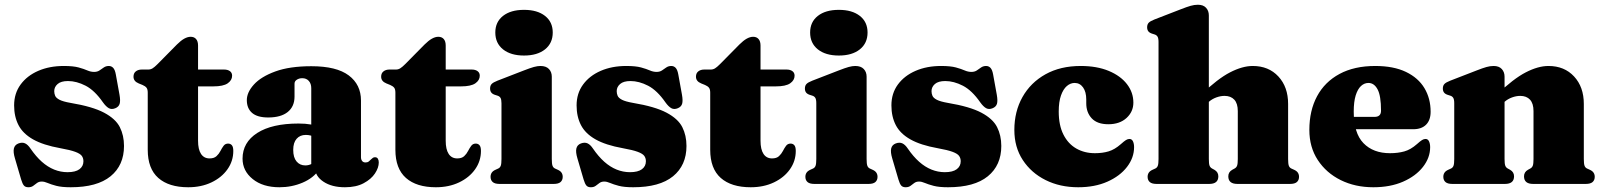

<svg xmlns="http://www.w3.org/2000/svg" viewBox="-20 -775 6758 809"><path d="M266.5 -433.5Q237 -433.5 222.8 -421Q208.5 -408.5 208.5 -391Q208.5 -380.5 212.5 -371.2Q216.5 -362 231 -354.5Q245.5 -347 277 -341.5Q370 -326 418.5 -300.2Q467 -274.5 484.8 -239.5Q502.5 -204.5 502.5 -160Q502.5 -78.5 445.8 -32.2Q389 14 278 14Q240 14 217.2 8Q194.5 2 180.8 -4Q167 -10 156 -10Q144 -10 136 -4Q128 2 120 8Q112 14 99.5 14Q87 14 80.8 6.8Q74.5 -0.5 69 -19L43 -107.5Q35 -134 38.5 -149.2Q42 -164.5 57.5 -170.5Q73.5 -176.5 85.5 -171Q97.5 -165.5 108.5 -149Q131.5 -115.5 156.2 -93.5Q181 -71.5 208.2 -60.5Q235.5 -49.5 264.5 -49.5Q298 -49.5 314.8 -62Q331.5 -74.5 331.5 -95.5Q331.5 -108.5 324.8 -118Q318 -127.5 297.2 -135.2Q276.5 -143 234.5 -150.5Q162 -163.5 119.2 -187.8Q76.5 -212 58 -247.8Q39.5 -283.5 39.5 -331Q39.5 -381.5 66.8 -418.8Q94 -456 141.2 -476.5Q188.5 -497 249 -497Q288.5 -497 311.2 -490.8Q334 -484.5 348.2 -478.2Q362.5 -472 376.5 -472Q390 -472 399.2 -478.2Q408.5 -484.5 417.5 -490.8Q426.5 -497 438.5 -497Q449.5 -497 457 -489Q464.5 -481 468 -461.5L483.5 -376Q488 -350.5 484.2 -337.8Q480.5 -325 466 -319Q450.5 -312.5 438.5 -319.2Q426.5 -326 414 -343.5Q379 -394 340.8 -413.8Q302.5 -433.5 266.5 -433.5Z M580.5 -417 564.5 -423.5Q553.5 -428 548 -435Q542.5 -442 542.5 -452Q542.5 -466.5 552.2 -474.2Q562 -482 577.5 -482H605Q614.5 -482 622.8 -487Q631 -492 644 -505L725.5 -587.5Q742 -604 756.2 -612Q770.5 -620 783.5 -620Q798 -620 806.2 -610.5Q814.5 -601 814.5 -583V-182Q814.5 -145.5 827 -126.5Q839.5 -107.5 863 -107.5Q882 -107.5 892.2 -117Q902.5 -126.5 908.8 -138.8Q915 -151 922 -160.5Q929 -170 941 -170Q951 -170 957 -163Q963 -156 963 -139Q963 -96.5 938.5 -61.8Q914 -27 871 -6.5Q828 14 773 14Q691.5 14 647 -25.2Q602.5 -64.5 602.5 -144V-384.5Q602.5 -399 597.2 -405.5Q592 -412 580.5 -417ZM741.5 -411V-482H924Q939.5 -482 948.8 -475.2Q958 -468.5 958 -456Q958 -437 939.5 -424Q921 -411 878.5 -411Z M1307.5 -68.5V-80L1291.5 -80.5V-403.5Q1291.5 -422.5 1281.2 -434Q1271 -445.5 1253.5 -445.5Q1240.5 -445.5 1230.8 -439.2Q1221 -433 1221 -422.5V-368Q1221 -326 1192.2 -303Q1163.5 -280 1110 -280Q1064.5 -280 1042.2 -299.2Q1020 -318.5 1020 -353Q1020 -386 1050 -419Q1080 -452 1140.2 -474Q1200.5 -496 1292 -496Q1398 -496 1449.5 -457.2Q1501 -418.5 1501 -351.5V-112.5Q1501 -103 1505.8 -96.8Q1510.5 -90.5 1520.5 -90.5Q1529 -90.5 1534.2 -95Q1539.5 -99.5 1544 -104Q1547.5 -107.5 1551.2 -110Q1555 -112.5 1560 -112.5Q1568.5 -112.5 1572.2 -106.2Q1576 -100 1576 -90.5Q1576 -68.5 1560 -44.2Q1544 -20 1512.2 -3Q1480.5 14 1433.5 14Q1378 14 1342.8 -9.5Q1307.5 -33 1307.5 -68.5ZM1002 -106.5Q1002 -175 1064 -214.8Q1126 -254.5 1238 -254.5Q1267.5 -254.5 1289.5 -250.5Q1311.5 -246.5 1325.5 -239L1308.5 -195.5Q1298 -201.5 1288.8 -204Q1279.5 -206.5 1268.5 -206.5Q1244 -206.5 1229.8 -190.2Q1215.5 -174 1215.5 -143.5Q1215.5 -111.5 1229.5 -94.8Q1243.5 -78 1266.5 -78Q1281 -78 1293.8 -84.8Q1306.5 -91.5 1313 -100.5L1325 -60.5Q1301 -25 1255.2 -5.5Q1209.5 14 1157.5 14Q1087.5 14 1044.8 -20.5Q1002 -55 1002 -106.5Z M1624 -417 1608 -423.5Q1597 -428 1591.5 -435Q1586 -442 1586 -452Q1586 -466.5 1595.8 -474.2Q1605.5 -482 1621 -482H1648.5Q1658 -482 1666.2 -487Q1674.5 -492 1687.5 -505L1769 -587.5Q1785.5 -604 1799.8 -612Q1814 -620 1827 -620Q1841.5 -620 1849.8 -610.5Q1858 -601 1858 -583V-182Q1858 -145.5 1870.5 -126.5Q1883 -107.5 1906.5 -107.5Q1925.5 -107.5 1935.8 -117Q1946 -126.5 1952.2 -138.8Q1958.5 -151 1965.5 -160.5Q1972.5 -170 1984.5 -170Q1994.5 -170 2000.5 -163Q2006.5 -156 2006.5 -139Q2006.5 -96.5 1982 -61.8Q1957.5 -27 1914.5 -6.5Q1871.5 14 1816.5 14Q1735 14 1690.5 -25.2Q1646 -64.5 1646 -144V-384.5Q1646 -399 1640.8 -405.5Q1635.5 -412 1624 -417ZM1785 -411V-482H1967.5Q1983 -482 1992.2 -475.2Q2001.5 -468.5 2001.5 -456Q2001.5 -437 1983 -424Q1964.5 -411 1922 -411Z M2305 -452V-105Q2305 -85 2308 -76.8Q2311 -68.5 2318.5 -65L2329.5 -60Q2341 -55 2346 -47.5Q2351 -40 2351 -30Q2351 -16 2342 -8Q2333 0 2313 0H2085Q2065 0 2056 -8Q2047 -16 2047 -30Q2047 -40 2052 -47.5Q2057 -55 2068.5 -60L2079.5 -65Q2087 -68.5 2090 -76.8Q2093 -85 2093 -105V-340Q2093 -356 2088.8 -362.8Q2084.5 -369.5 2076 -372L2065 -375.5Q2054.5 -379 2049.8 -385.5Q2045 -392 2045 -402Q2045 -414 2051.5 -421Q2058 -428 2076 -435L2187 -478Q2214 -488.5 2229.5 -492.8Q2245 -497 2257 -497Q2281 -497 2293 -484.2Q2305 -471.5 2305 -452ZM2188 -541Q2132 -541 2099.5 -567Q2067 -593 2067 -638Q2067 -682.5 2099.5 -708Q2132 -733.5 2188 -733.5Q2244 -733.5 2276.5 -708Q2309 -682.5 2309 -638Q2309 -593 2276.5 -567Q2244 -541 2188 -541Z M2636.5 -433.5Q2607 -433.5 2592.8 -421Q2578.5 -408.5 2578.5 -391Q2578.5 -380.5 2582.5 -371.2Q2586.5 -362 2601 -354.5Q2615.5 -347 2647 -341.5Q2740 -326 2788.5 -300.2Q2837 -274.5 2854.8 -239.5Q2872.5 -204.5 2872.5 -160Q2872.5 -78.5 2815.8 -32.2Q2759 14 2648 14Q2610 14 2587.2 8Q2564.5 2 2550.8 -4Q2537 -10 2526 -10Q2514 -10 2506 -4Q2498 2 2490 8Q2482 14 2469.5 14Q2457 14 2450.8 6.8Q2444.5 -0.5 2439 -19L2413 -107.5Q2405 -134 2408.5 -149.2Q2412 -164.5 2427.5 -170.5Q2443.5 -176.5 2455.5 -171Q2467.5 -165.5 2478.5 -149Q2501.5 -115.5 2526.2 -93.5Q2551 -71.5 2578.2 -60.5Q2605.5 -49.5 2634.5 -49.5Q2668 -49.5 2684.8 -62Q2701.5 -74.5 2701.5 -95.5Q2701.5 -108.5 2694.8 -118Q2688 -127.5 2667.2 -135.2Q2646.5 -143 2604.5 -150.5Q2532 -163.5 2489.2 -187.8Q2446.5 -212 2428 -247.8Q2409.5 -283.5 2409.5 -331Q2409.5 -381.5 2436.8 -418.8Q2464 -456 2511.2 -476.5Q2558.5 -497 2619 -497Q2658.5 -497 2681.2 -490.8Q2704 -484.5 2718.2 -478.2Q2732.5 -472 2746.5 -472Q2760 -472 2769.2 -478.2Q2778.5 -484.5 2787.5 -490.8Q2796.5 -497 2808.5 -497Q2819.5 -497 2827 -489Q2834.5 -481 2838 -461.5L2853.5 -376Q2858 -350.5 2854.2 -337.8Q2850.5 -325 2836 -319Q2820.5 -312.5 2808.5 -319.2Q2796.5 -326 2784 -343.5Q2749 -394 2710.8 -413.8Q2672.5 -433.5 2636.5 -433.5Z M2950.5 -417 2934.5 -423.5Q2923.5 -428 2918 -435Q2912.5 -442 2912.5 -452Q2912.5 -466.5 2922.2 -474.2Q2932 -482 2947.5 -482H2975Q2984.5 -482 2992.8 -487Q3001 -492 3014 -505L3095.5 -587.5Q3112 -604 3126.2 -612Q3140.5 -620 3153.5 -620Q3168 -620 3176.2 -610.5Q3184.5 -601 3184.5 -583V-182Q3184.5 -145.5 3197 -126.5Q3209.5 -107.5 3233 -107.5Q3252 -107.5 3262.2 -117Q3272.5 -126.5 3278.8 -138.8Q3285 -151 3292 -160.5Q3299 -170 3311 -170Q3321 -170 3327 -163Q3333 -156 3333 -139Q3333 -96.5 3308.5 -61.8Q3284 -27 3241 -6.5Q3198 14 3143 14Q3061.5 14 3017 -25.2Q2972.5 -64.5 2972.5 -144V-384.5Q2972.5 -399 2967.2 -405.5Q2962 -412 2950.5 -417ZM3111.5 -411V-482H3294Q3309.5 -482 3318.8 -475.2Q3328 -468.5 3328 -456Q3328 -437 3309.5 -424Q3291 -411 3248.5 -411Z M3631.5 -452V-105Q3631.5 -85 3634.5 -76.8Q3637.5 -68.5 3645 -65L3656 -60Q3667.5 -55 3672.5 -47.5Q3677.5 -40 3677.5 -30Q3677.5 -16 3668.5 -8Q3659.5 0 3639.5 0H3411.5Q3391.5 0 3382.5 -8Q3373.5 -16 3373.5 -30Q3373.5 -40 3378.5 -47.5Q3383.5 -55 3395 -60L3406 -65Q3413.5 -68.5 3416.5 -76.8Q3419.5 -85 3419.5 -105V-340Q3419.5 -356 3415.2 -362.8Q3411 -369.5 3402.5 -372L3391.5 -375.5Q3381 -379 3376.2 -385.5Q3371.5 -392 3371.5 -402Q3371.5 -414 3378 -421Q3384.5 -428 3402.5 -435L3513.5 -478Q3540.5 -488.5 3556 -492.8Q3571.5 -497 3583.5 -497Q3607.5 -497 3619.5 -484.2Q3631.5 -471.5 3631.5 -452ZM3514.5 -541Q3458.5 -541 3426 -567Q3393.5 -593 3393.5 -638Q3393.5 -682.5 3426 -708Q3458.5 -733.5 3514.5 -733.5Q3570.5 -733.5 3603 -708Q3635.5 -682.5 3635.5 -638Q3635.5 -593 3603 -567Q3570.5 -541 3514.5 -541Z M3963 -433.5Q3933.5 -433.5 3919.2 -421Q3905 -408.5 3905 -391Q3905 -380.5 3909 -371.2Q3913 -362 3927.5 -354.5Q3942 -347 3973.5 -341.5Q4066.5 -326 4115 -300.2Q4163.5 -274.5 4181.2 -239.5Q4199 -204.5 4199 -160Q4199 -78.5 4142.2 -32.2Q4085.5 14 3974.5 14Q3936.5 14 3913.8 8Q3891 2 3877.2 -4Q3863.5 -10 3852.5 -10Q3840.5 -10 3832.5 -4Q3824.5 2 3816.5 8Q3808.5 14 3796 14Q3783.5 14 3777.2 6.8Q3771 -0.5 3765.5 -19L3739.5 -107.5Q3731.5 -134 3735 -149.2Q3738.5 -164.5 3754 -170.5Q3770 -176.5 3782 -171Q3794 -165.5 3805 -149Q3828 -115.5 3852.8 -93.5Q3877.5 -71.5 3904.8 -60.5Q3932 -49.5 3961 -49.5Q3994.5 -49.5 4011.2 -62Q4028 -74.5 4028 -95.5Q4028 -108.5 4021.2 -118Q4014.5 -127.5 3993.8 -135.2Q3973 -143 3931 -150.5Q3858.5 -163.5 3815.8 -187.8Q3773 -212 3754.5 -247.8Q3736 -283.5 3736 -331Q3736 -381.5 3763.2 -418.8Q3790.5 -456 3837.8 -476.5Q3885 -497 3945.5 -497Q3985 -497 4007.8 -490.8Q4030.5 -484.5 4044.8 -478.2Q4059 -472 4073 -472Q4086.5 -472 4095.8 -478.2Q4105 -484.5 4114 -490.8Q4123 -497 4135 -497Q4146 -497 4153.5 -489Q4161 -481 4164.5 -461.5L4180 -376Q4184.5 -350.5 4180.8 -337.8Q4177 -325 4162.5 -319Q4147 -312.5 4135 -319.2Q4123 -326 4110.5 -343.5Q4075.5 -394 4037.2 -413.8Q3999 -433.5 3963 -433.5Z M4755.5 -342.5Q4755.5 -304.5 4726.8 -278Q4698 -251.5 4650 -251.5Q4603.5 -251.5 4580.2 -276.2Q4557 -301 4557 -339.5V-355.5Q4557 -388 4543.5 -406.8Q4530 -425.5 4508 -425.5Q4490.5 -425.5 4475.2 -412.5Q4460 -399.5 4450.5 -372.8Q4441 -346 4441 -305Q4441 -247 4460.8 -208Q4480.5 -169 4515 -149.2Q4549.5 -129.5 4593.5 -129.5Q4625.5 -129.5 4651.2 -137.2Q4677 -145 4702.5 -167.5Q4717 -180.5 4724.5 -185Q4732 -189.5 4739 -189.5Q4749 -189.5 4753.8 -179.5Q4758.5 -169.5 4758.5 -155Q4758.5 -110.5 4728.8 -71.8Q4699 -33 4646 -9.5Q4593 14 4523 14Q4446.5 14 4385.8 -16.2Q4325 -46.5 4289.5 -100.8Q4254 -155 4254 -227.5Q4254 -305 4288.2 -366Q4322.5 -427 4385.2 -462Q4448 -497 4533.5 -497Q4602 -497 4651.8 -476.2Q4701.5 -455.5 4728.5 -420.5Q4755.5 -385.5 4755.5 -342.5Z M5055.5 -330 5025.5 -362 5040.5 -376Q5111 -443.5 5163 -470.2Q5215 -497 5258.5 -497Q5325.5 -497 5366.5 -452.8Q5407.5 -408.5 5407.5 -337V-105Q5407.5 -85 5410.5 -76.8Q5413.5 -68.5 5421 -65L5432 -60Q5443.5 -55 5448.5 -47.5Q5453.5 -40 5453.5 -30Q5453.5 -16 5444.5 -8Q5435.5 0 5415.5 0H5194Q5155.5 0 5155.5 -32Q5155.5 -50 5172 -59.5L5182 -65Q5189.5 -69 5192.5 -77Q5195.5 -85 5195.5 -105V-307Q5195.5 -339 5180.8 -355Q5166 -371 5139.5 -371Q5123 -371 5105 -364.5Q5087 -358 5073 -345.5ZM5073.5 -710V-105Q5073.5 -85 5076.5 -77Q5079.5 -69 5087 -65L5097 -59.5Q5113.5 -50 5113.5 -32Q5113.5 0 5075 0H4853.5Q4833.5 0 4824.5 -8Q4815.5 -16 4815.5 -30Q4815.5 -40 4820.5 -47.5Q4825.5 -55 4837 -60L4848 -65Q4855.5 -68.5 4858.5 -76.8Q4861.5 -85 4861.5 -105V-598Q4861.5 -614 4857.2 -620.8Q4853 -627.5 4844.5 -630L4833.5 -633.5Q4823 -637 4818.2 -643.5Q4813.5 -650 4813.5 -660Q4813.5 -672 4820 -679Q4826.5 -686 4844.5 -693L4955.5 -736Q4981 -746 4996.8 -750.5Q5012.5 -755 5027.5 -755Q5050 -755 5061.8 -742.2Q5073.5 -729.5 5073.5 -710Z M6008 -304Q6008 -269 5989 -249.8Q5970 -230.5 5934.5 -230.5H5638V-282.5H5771.5Q5799 -282.5 5799 -308.5Q5799 -371.5 5784.5 -398.5Q5770 -425.5 5746 -425.5Q5728.5 -425.5 5714.5 -412.5Q5700.5 -399.5 5692.2 -372.8Q5684 -346 5684 -305Q5684 -214 5725 -171.8Q5766 -129.5 5837 -129.5Q5870 -129.5 5897 -137Q5924 -144.5 5950 -167.5Q5964.5 -180.5 5972 -185Q5979.5 -189.5 5986.5 -189.5Q5996.5 -189.5 6001.2 -179.5Q6006 -169.5 6006 -155Q6006 -110.5 5975.8 -71.8Q5945.5 -33 5891.8 -9.5Q5838 14 5766.5 14Q5690 14 5629 -16.2Q5568 -46.5 5532.5 -100.8Q5497 -155 5497 -227.5Q5497 -309 5529.5 -369.5Q5562 -430 5624.2 -463.5Q5686.5 -497 5774.5 -497Q5852 -497 5904 -472Q5956 -447 5982 -403.5Q6008 -360 6008 -304Z M6319.5 -452V-105Q6319.5 -85 6322.5 -77Q6325.5 -69 6333 -65L6343 -59.5Q6359.5 -50 6359.5 -32Q6359.5 0 6321 0H6099.5Q6079.5 0 6070.5 -8Q6061.5 -16 6061.5 -30Q6061.5 -40 6066.5 -47.5Q6071.5 -55 6083 -60L6094 -65Q6101.5 -68.5 6104.5 -76.8Q6107.5 -85 6107.5 -105V-340Q6107.5 -356 6103.2 -362.8Q6099 -369.5 6090.5 -372L6079.5 -375.5Q6069 -379 6064.2 -385.5Q6059.5 -392 6059.5 -402Q6059.5 -414 6066 -421Q6072.5 -428 6090.5 -435L6201.5 -478Q6227 -488 6242.8 -492.5Q6258.5 -497 6273.5 -497Q6296 -497 6307.8 -484.2Q6319.5 -471.5 6319.5 -452ZM6301.5 -330 6271.5 -362 6286.5 -376Q6357 -443.5 6409 -470.2Q6461 -497 6504.5 -497Q6571.5 -497 6612.5 -452.8Q6653.5 -408.5 6653.5 -337V-105Q6653.5 -85 6656.5 -76.8Q6659.5 -68.5 6667 -65L6678 -60Q6689.5 -55 6694.5 -47.5Q6699.5 -40 6699.5 -30Q6699.5 -16 6690.5 -8Q6681.5 0 6661.5 0H6440Q6401.5 0 6401.5 -32Q6401.5 -50 6418 -59.5L6428 -65Q6435.5 -69 6438.5 -77Q6441.5 -85 6441.5 -105V-307Q6441.5 -339 6426.8 -355Q6412 -371 6385.5 -371Q6369 -371 6351 -364.5Q6333 -358 6319 -345.5Z"/></svg>

Font: Fraunces
Style: Regular
Weight: 900
Version: Version 1.000;[b76b70a41]